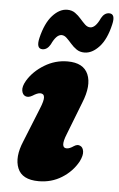

<svg xmlns="http://www.w3.org/2000/svg" viewBox="-51 -706 468 754"><g transform="rotate(5 183.5 -329.5)"><path d="M228.5 -126.5Q240 -126.5 256.5 -138Q270.5 -147 281 -141Q291.5 -136.5 294 -120.5Q296.5 -104.5 284 -79.5Q261.5 -39 221 -13.8Q180.5 11.5 130 11.5Q64.5 11.5 47 -31.8Q29.5 -75 56.5 -139L110.5 -273Q124 -305.5 122.5 -319.2Q121 -333 106.5 -333Q95.5 -333 77 -321Q61 -311.5 49.5 -316.5Q38 -321 35.2 -337.2Q32.5 -353.5 46.5 -377.5Q69.5 -415.5 111.8 -441.2Q154 -467 203 -467Q265.5 -467 284 -423.8Q302.5 -380.5 274 -310.5L224 -182Q201.5 -126.5 228.5 -126.5ZM265 -507.5Q246.9 -507.5 233.9 -516.5Q220.9 -525.5 210.6 -537.5Q200.2 -549.5 190.5 -558.8Q180.8 -568 170.3 -568Q149.6 -568 131.1 -528Q118.7 -506 99.8 -506Q74.2 -506 84.4 -549.5Q98.5 -608.5 126 -638.8Q153.5 -669 183.9 -669Q202 -669 215 -659.8Q228 -650.5 238.3 -638.5Q248.7 -626.5 258.4 -617.2Q268.1 -608 279.1 -608Q300.2 -608 318.3 -648Q330.2 -669.5 349.1 -669.5Q374.6 -669.5 364.5 -627Q350.9 -567.5 323.1 -537.5Q295.4 -507.5 265 -507.5Z"/></g></svg>

Font: Fraunces 72pt SuperSoft
Style: Bold Italic
Weight: 700
Italic angle: -16°
Version: Version 1.000;[0bf87f6ff]